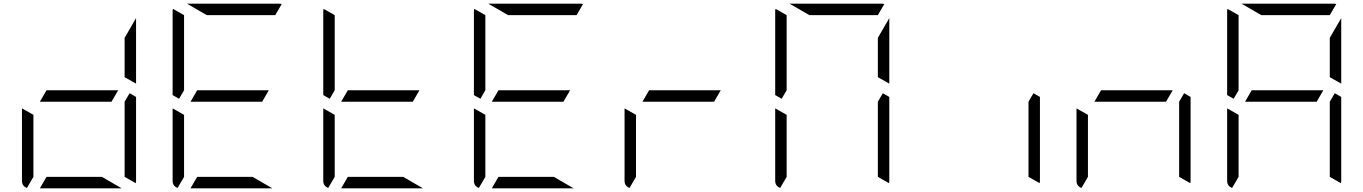

<svg xmlns="http://www.w3.org/2000/svg" viewBox="-20 -1020 7384 1040"><path d="M584 -469H408H196L232 -531H408H620ZM532 -62 639 0H408H196L232 -62H408ZM682 -515 717 -495V-41Q717 -32 715 -28L655 -62V-265V-469ZM126 -2Q99 -12 99 -41V-433L161 -398V-265V-62ZM655 -815 717 -922V-567L655 -602V-735Z M1400 -469H1224H1012L1048 -531H1224H1436ZM977 -531 950 -485 915 -505V-959Q915 -968 917 -972L977 -938V-735ZM1348 -62 1455 0H1224H1012L1048 -62H1224ZM942 -2Q915 -12 915 -41V-433L977 -398V-265V-62ZM1100 -938 993 -1000H1224H1492Q1502 -1000 1506 -998L1471 -938H1224Z M2216 -469H2040H1828L1864 -531H2040H2252ZM1793 -531 1766 -485 1731 -505V-959Q1731 -968 1733 -972L1793 -938V-735ZM2164 -62 2271 0H2040H1828L1864 -62H2040ZM1758 -2Q1731 -12 1731 -41V-433L1793 -398V-265V-62Z M3032 -469H2856H2644L2680 -531H2856H3068ZM2609 -531 2582 -485 2547 -505V-959Q2547 -968 2549 -972L2609 -938V-735ZM2980 -62 3087 0H2856H2644L2680 -62H2856ZM2574 -2Q2547 -12 2547 -41V-433L2609 -398V-265V-62ZM2732 -938 2625 -1000H2856H3124Q3134 -1000 3138 -998L3103 -938H2856Z M3848 -469H3672H3460L3496 -531H3672H3884ZM3390 -2Q3363 -12 3363 -41V-433L3425 -398V-265V-62Z M4241 -531 4214 -485 4179 -505V-959Q4179 -968 4181 -972L4241 -938V-735ZM4762 -515 4797 -495V-41Q4797 -32 4795 -28L4735 -62V-265V-469ZM4206 -2Q4179 -12 4179 -41V-433L4241 -398V-265V-62ZM4364 -938 4257 -1000H4488H4756Q4766 -1000 4770 -998L4735 -938H4488ZM4735 -815 4797 -922V-567L4735 -602V-735Z M5578 -515 5613 -495V-41Q5613 -32 5611 -28L5551 -62V-265V-469Z M6296 -469H6120H5908L5944 -531H6120H6332ZM6394 -515 6429 -495V-41Q6429 -32 6427 -28L6367 -62V-265V-469ZM5838 -2Q5811 -12 5811 -41V-433L5873 -398V-265V-62Z M7112 -469H6936H6724L6760 -531H6936H7148ZM6689 -531 6662 -485 6627 -505V-959Q6627 -968 6629 -972L6689 -938V-735ZM7210 -515 7245 -495V-41Q7245 -32 7243 -28L7183 -62V-265V-469ZM6654 -2Q6627 -12 6627 -41V-433L6689 -398V-265V-62ZM6812 -938 6705 -1000H6936H7204Q7214 -1000 7218 -998L7183 -938H6936ZM7183 -815 7245 -922V-567L7183 -602V-735Z"/></svg>

Font: DSEG7 Modern Mini
Style: Light
Weight: 300
Designer: Keshikan(Twitter:@keshinomi_88pro)
Version: Version 0.46